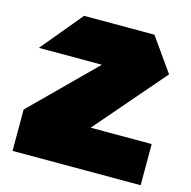

<svg xmlns="http://www.w3.org/2000/svg" viewBox="-106 -824 922 928"><g transform="rotate(15 355.5 -360.0)"><path d="M32 -514V-515L202 -720H554L532 -514ZM283 -102 37 -206V-207L554 -720L672 -553ZM37 0V-206H678V0Z"/></g></svg>

Font: Foldit ExtraBold
Style: Regular
Weight: 800
Version: Version 1.003